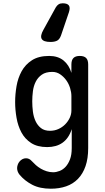

<svg xmlns="http://www.w3.org/2000/svg" viewBox="-20 -900 640 1167"><path d="M416 -115Q407 -87 393 -66.5Q379 -46 360 -32.5Q341 -19 317.5 -12.5Q294 -6 267 -6Q207 -6 169 -31Q131 -56 110 -95.5Q89 -135 80.5 -184Q72 -233 72 -279Q72 -327 80.5 -376.5Q89 -426 111.5 -467Q134 -508 174.5 -534Q215 -560 279 -560Q332 -560 366 -532.5Q400 -505 414 -457V-508Q414 -535 426.5 -547.5Q439 -560 465 -560Q491 -560 503.5 -547.5Q516 -535 516 -508V0Q516 63 500 109.5Q484 156 454 187Q424 218 382 232.5Q340 247 289 247Q222 247 176 223Q130 199 99 162Q91 152 87.5 142Q84 132 84 122Q84 113 87.5 102Q91 91 98.5 82Q106 73 116 67.5Q126 62 138 62Q148 62 156.5 66Q165 70 173 79Q184 91 198 103.5Q212 116 228.5 125.5Q245 135 264 141Q283 147 303 147Q322 147 342.5 139Q363 131 379 113.5Q395 96 405.5 68.5Q416 41 416 0ZM284 -105Q311 -105 334.5 -115.5Q358 -126 375.5 -143.5Q393 -161 403.5 -183Q414 -205 414 -228V-316Q414 -339 406 -365Q398 -391 382.5 -412.5Q367 -434 345.5 -448.5Q324 -463 298 -463Q258 -463 234 -446Q210 -429 197 -403Q184 -377 180 -345.5Q176 -314 176 -284Q176 -253 180 -221.5Q184 -190 196 -164Q208 -138 229 -121.5Q250 -105 284 -105ZM287 -645Q244 -645 233.5 -663.5Q223 -682 244 -719L319 -855Q326 -867 336 -873.5Q346 -880 361 -880Q389 -880 398.5 -867Q408 -854 399 -826L351 -685Q342 -660 326.5 -652.5Q311 -645 287 -645Z"/></svg>

Font: Maple Mono Normal NL Medium
Style: Regular
Weight: 500
Monospace: yes
Designer: subframe7536
Version: Version 7.000